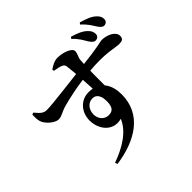

<svg xmlns="http://www.w3.org/2000/svg" viewBox="-216 -1100 1433 1433"><g transform="rotate(-45 500.0 -384.0)"><path d="M790.3 -677.7C811.8 -677.7 826.7 -691.3 826.7 -711.6C826.7 -731.4 820.1 -750.1 798.4 -770.4C769.1 -798.5 729.4 -813.2 680.5 -828.3L670.6 -815.2C714.7 -774.3 728.5 -743 745.8 -715.1C761 -691.5 773.9 -677.7 790.3 -677.7ZM247.4 70 255.8 88.9C475 58 644.6 -48.7 644.6 -256C644.6 -355.3 600.5 -442.9 480 -442.9C398 -442.9 336.5 -376.1 336.5 -287.9C336.5 -187.4 410 -103.6 510.7 -132.2C471.8 -38.1 369.8 26.2 247.4 70ZM466.5 -214.2C420.5 -214.2 389.3 -253 389.3 -298.2C389.3 -350.6 422.5 -390.1 469.4 -390.1C511.7 -390.1 530 -350.3 530 -300.5C530 -242.8 513.8 -214.2 466.5 -214.2ZM179.8 -456.3C214.5 -456.3 234.9 -477.3 282.6 -491C342.4 -508 456.9 -535 593.1 -546.6C785.3 -563.7 849.9 -534.9 895.4 -534.9C925.7 -534.9 945.3 -539.9 945.3 -573.8C945.3 -620.3 878.6 -649.1 825.3 -649.1C808.6 -649.1 787.3 -635.3 574.4 -611.7C491.2 -602.9 219.8 -567.1 166.3 -568.6C131.6 -569.3 115.9 -586.1 80.7 -627.1L65.5 -620.5C64.6 -598.6 64.7 -571.1 71 -548.8C82 -509 140 -456.3 179.8 -456.3ZM523 -404.4 603.6 -326.5C600.1 -429 603.2 -610.5 607.7 -657.5C610.1 -682 627.3 -703.1 627.3 -730.2C627.3 -762.8 555.2 -789 498.6 -789C465.3 -789 431.9 -769.7 408.6 -752.8L410.2 -738.5C438 -734.2 461.9 -729.1 478.8 -721.7C494.8 -714.8 499.8 -708.3 502.3 -690.9C512.1 -623.6 522.2 -442.2 523 -404.4ZM915.1 -711C935.2 -711 950 -725.3 950 -745.4C950 -765.1 944.1 -781.5 922.5 -801.5C892.2 -829.6 854.9 -841.2 802.6 -857.3L793 -844.1C838.3 -803.8 853.9 -772.4 870.3 -747.1C885.8 -723.6 898.9 -711 915.1 -711Z"/></g></svg>

Font: Source Han Serif TW VF
Style: Regular
Weight: 250
Designer: Ryoko NISHIZUKA 西塚涼子 (kana & ideographs); Frank Grießhammer (Latin, Greek & Cyrillic); Wenlong ZHANG 张文龙 (bopomofo); San
Foundry: Adobe
Version: Version 2.002;hotconv 1.1.0;makeotfexe 2.6.0